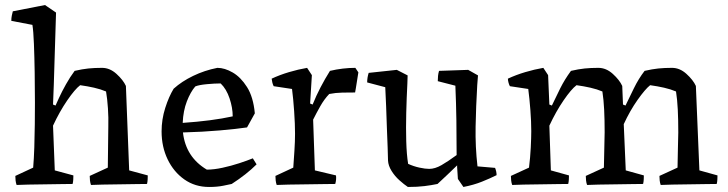

<svg xmlns="http://www.w3.org/2000/svg" viewBox="-20 -732 2895 764"><path d="M46 4Q43 -5 42 -14Q41 -23 41 -32L112 -65Q115 -100 116.5 -145.5Q118 -191 118.5 -238Q119 -285 119 -324Q119 -382 118 -444Q117 -506 115 -557Q113 -608 109 -633L25 -649Q25 -660 27 -670Q29 -680 31 -687L159 -712L203 -682L194 -393L191 -316L201 -312Q204 -319 215 -343Q226 -367 242.5 -396.5Q259 -426 277 -450Q307 -457 331.5 -459.5Q356 -462 386 -462Q417 -462 443.5 -438Q470 -414 481 -390Q484 -306 487.5 -222Q491 -138 494 -54L568 -34Q568 -27 567.5 -17.5Q567 -8 565 0Q552 0 521.5 0.5Q491 1 455 1.5Q419 2 388 2.5Q357 3 342 4Q339 -5 338 -14Q337 -23 337 -32L409 -65L411 -230Q412 -263 409.5 -301Q407 -339 402 -368Q381 -377 354.5 -383Q328 -389 299 -393Q278 -377 247.5 -332.5Q217 -288 191 -232L198 -54L272 -34Q272 -27 271.5 -17.5Q271 -8 269 0Q256 0 225.5 0.5Q195 1 159 1.5Q123 2 92 2.5Q61 3 46 4Z M812 12Q756 12 713.5 -18Q671 -48 647 -98Q623 -148 623 -209Q623 -257 637.5 -302.5Q652 -348 671 -379Q703 -408 748.5 -430Q794 -452 845 -462Q874 -462 906 -443.5Q938 -425 963 -385.5Q988 -346 994 -281L963 -225Q923 -219 854.5 -213Q786 -207 708 -205Q719 -107 803 -57Q831 -57 865.5 -64.5Q900 -72 932 -82.5Q964 -93 986 -102L1001 -78Q961 -38 902 0Q893 2 868.5 7Q844 12 812 12ZM707 -243Q824 -251 906 -269Q906 -303 893.5 -340.5Q881 -378 858 -400Q834 -400 802.5 -397Q771 -394 757 -388Q738 -366 723.5 -328.5Q709 -291 707 -243Z M1081 4Q1078 -5 1077 -14Q1076 -23 1076 -32L1147 -65Q1149 -94 1151.5 -131.5Q1154 -169 1154 -200Q1154 -238 1150.5 -289Q1147 -340 1142 -378L1069 -389Q1065 -397 1063.5 -404.5Q1062 -412 1061 -419Q1093 -434 1130 -445Q1167 -456 1202 -462L1221 -433L1214 -320L1224 -316Q1238 -351 1255.5 -384.5Q1273 -418 1293 -450Q1344 -462 1394 -462L1406 -444L1396 -381L1393 -364Q1369 -364 1342 -363.5Q1315 -363 1290 -358Q1270 -337 1254.5 -309.5Q1239 -282 1226 -256L1233 -54L1317 -34Q1319 -17 1314 0Q1301 0 1269 0.5Q1237 1 1199 1.5Q1161 2 1128.5 2.5Q1096 3 1081 4Z M1603 12Q1588 2 1569.5 -14.5Q1551 -31 1538 -52Q1525 -73 1524 -93Q1524 -111 1522.5 -145.5Q1521 -180 1519.5 -222.5Q1518 -265 1516.5 -308Q1515 -351 1513 -385L1441 -404Q1441 -423 1447 -442L1559 -454L1602 -432L1601 -400Q1598 -343 1596.5 -283Q1595 -223 1596.5 -170Q1598 -117 1604 -80Q1626 -70 1649 -65Q1672 -60 1688 -60Q1711 -60 1737 -75Q1763 -90 1797 -115Q1797 -186 1796 -253.5Q1795 -321 1792 -391L1722 -409Q1722 -420 1723 -430Q1724 -440 1727 -450L1843 -454L1882 -432L1879 -393Q1874 -308 1872.5 -228Q1871 -148 1880 -70L1950 -64Q1956 -49 1956 -35Q1930 -22 1897.5 -9Q1865 4 1824 12L1802 -20L1799 -67V-74Q1780 -55 1760.5 -37Q1741 -19 1721 0Q1697 5 1669 8.5Q1641 12 1603 12Z M2018 4Q2015 -5 2014 -14Q2013 -23 2013 -32L2085 -65Q2090 -105 2092 -145Q2094 -185 2094 -210Q2094 -248 2090.5 -294Q2087 -340 2082 -378L2009 -389Q2006 -394 2003.5 -403Q2001 -412 2001 -419Q2033 -434 2070 -445Q2107 -456 2142 -462L2161 -433L2166 -316L2176 -312Q2192 -346 2209.5 -381Q2227 -416 2252 -450Q2282 -457 2306.5 -459.5Q2331 -462 2361 -462Q2392 -462 2418.5 -438Q2445 -414 2456 -390Q2457 -371 2457.5 -353Q2458 -335 2459 -316L2469 -312Q2483 -341 2502 -380Q2521 -419 2545 -450Q2575 -457 2599.5 -459.5Q2624 -462 2654 -462Q2685 -462 2711.5 -438Q2738 -414 2749 -390Q2753 -306 2756 -222Q2759 -138 2763 -54L2835 -34Q2835 -27 2834.5 -17.5Q2834 -8 2832 0Q2819 0 2788.5 0.5Q2758 1 2722 1.5Q2686 2 2655 2.5Q2624 3 2609 4Q2606 -5 2605 -14Q2604 -23 2604 -32L2676 -65Q2677 -105 2677.5 -139.5Q2678 -174 2679 -205Q2679 -256 2677 -296Q2675 -336 2670 -368Q2649 -377 2622.5 -383Q2596 -389 2567 -393Q2547 -377 2517 -334.5Q2487 -292 2462 -238L2470 -54L2542 -34Q2542 -27 2541.5 -17.5Q2541 -8 2539 0Q2526 0 2495.5 0.5Q2465 1 2429 1.5Q2393 2 2362 2.5Q2331 3 2316 4Q2313 -5 2312 -14Q2311 -23 2311 -32L2383 -65Q2385 -145 2386 -206Q2386 -256 2384 -296Q2382 -336 2377 -368Q2356 -377 2329.5 -383Q2303 -389 2274 -393Q2253 -377 2222.5 -332.5Q2192 -288 2166 -232L2172 -54L2244 -34Q2244 -27 2243.5 -17.5Q2243 -8 2241 0Q2228 0 2197.5 0.5Q2167 1 2131 1.5Q2095 2 2064 2.5Q2033 3 2018 4Z"/></svg>

Font: Labrada
Style: Regular
Weight: 400
Designer: Mercedes Jáuregui
Foundry: Omnibus-Type Team
Version: Version 1.000; ttfautohint (v1.8.4.7-5d5b)